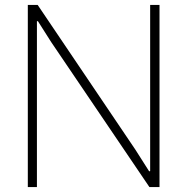

<svg xmlns="http://www.w3.org/2000/svg" viewBox="-20 -760 761 780"><path d="M93 -740H133L530 -152L586 -64L590 -65V-740H628V0H587L188 -589L134 -674H130V0H93Z"/></svg>

Font: Encode Sans Narrow
Style: Thin
Weight: 250
Designer: Pablo Impallari, Andres Torresi
Foundry: Pablo Impallari, Andres Torresi
Version: Version 1.000; ttfautohint (v1.00) -l 8 -r 50 -G 200 -x 14 -